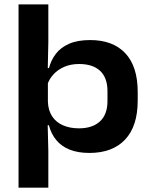

<svg xmlns="http://www.w3.org/2000/svg" viewBox="-20 -680 686 870"><path d="M385.5 13Q332.5 13 295 -2.2Q257.5 -17.5 234.5 -45.8Q211.5 -74 201.5 -112.5H160.5L197 -219.5Q198.5 -179.5 216.5 -152.5Q234.5 -125.5 265.8 -112Q297 -98.5 338 -98.5Q399 -98.5 433 -130Q467 -161.5 467 -222V-267Q467 -327.5 433.8 -358.8Q400.5 -390 338.5 -390Q301.5 -390 272 -377.5Q242.5 -365 222.5 -343.2Q202.5 -321.5 194 -294.5L165 -371.5H202Q211 -407 232.8 -435.8Q254.5 -464.5 292.8 -481.5Q331 -498.5 388.5 -498.5Q491.5 -498.5 547.8 -438.8Q604 -379 604 -263V-224.5Q604 -108 546.8 -47.5Q489.5 13 385.5 13ZM64 170.5V-660H199V-489.5L196 -347L197 -317V-161L195.5 -138.5L199 4.5V170.5Z"/></svg>

Font: AnekLatin_SemiExpandedSemiBold
Style: Regular
Weight: 600
Width: 6
Designer: Yesha Goshar
Foundry: Ek Type
Version: Version 1.003